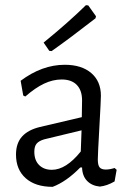

<svg xmlns="http://www.w3.org/2000/svg" viewBox="-20 -717 502 744"><path d="M371 -346Q371 -329 365 -223Q359 -117 359 -99Q359 -77 366 -68.5Q373 -60 390 -60Q405 -60 424 -66L432 -59L424 -14Q395 3 367 6Q336 3 317.5 -16Q299 -35 298 -68H291Q237 -13 184 7Q117 7 79.5 -26.5Q42 -60 42 -118Q42 -162 65.5 -188Q89 -214 135 -225L297 -263L298 -328Q298 -367 277.5 -388Q257 -409 219 -409Q185 -409 151 -393Q117 -377 78 -343L70 -347L60 -404Q143 -466 231 -466Q296 -466 333.5 -434Q371 -402 371 -346ZM151 -177Q131 -171 122 -160.5Q113 -150 113 -129Q113 -96 131.5 -77.5Q150 -59 181 -59Q236 -59 293 -130L296 -212ZM322 -696 352 -654 350 -646Q251 -569 180 -519L171 -520L149 -552Q247 -632 313 -697Z"/></svg>

Font: Alegreya Sans
Style: Regular
Weight: 400
Designer: Juan Pablo del Peral
Foundry: Huerta Tipografica
Version: Version 2.008; ttfautohint (v1.6)